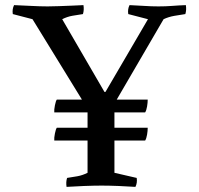

<svg xmlns="http://www.w3.org/2000/svg" viewBox="-20 -725 779 750"><path d="M300 -336 107 -650 30 -670Q27 -689 35 -705Q62 -704 100 -702Q138 -700 166 -700Q185 -700 210.5 -701Q236 -702 262 -703Q288 -704 306 -705Q309 -686 304 -670Q284 -667 263.5 -663.5Q243 -660 223 -650L388 -366H392L558 -650L481 -670Q478 -689 486 -705Q513 -704 542 -702Q571 -700 599 -700Q628 -700 653 -702Q678 -704 706 -705Q709 -686 704 -670Q683 -667 660.5 -663Q638 -659 619 -650L436 -336H557Q557 -324 554.5 -309Q552 -294 547 -286H427V-226H557Q557 -214 554.5 -199Q552 -184 547 -176H427V-50L514 -30Q517 -11 509 5Q482 3 443.5 1.5Q405 0 377 0Q349 0 308.5 1.5Q268 3 240 5Q237 -14 242 -30Q262 -33 282 -36.5Q302 -40 322 -50V-176H192Q191 -186 194.5 -203.5Q198 -221 202 -226H322V-286H192Q191 -296 194.5 -313.5Q198 -331 202 -336Z"/></svg>

Font: Alike
Style: Regular
Weight: 400
Designer: Sveta Sebyakina
Foundry: Cyreal (www.cyreal.org)
Version: Version 1.301; ttfautohint (v1.8.4.7-5d5b)